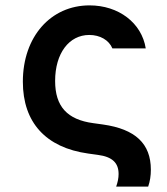

<svg xmlns="http://www.w3.org/2000/svg" viewBox="-20 -570 620 714"><path d="M65 -266C65 -115 150 -21 308 1L344 6C398 13 421 36 421 77C421 92 418 107 412 124H531C538 104 541 83 541 61C541 -36 483 -90 363 -107L327 -112C230 -125 185 -174 185 -269C185 -372 237 -440 312 -440C352 -440 385 -421 398 -390H522C507 -485 421 -550 313 -550C169 -550 65 -434 65 -266Z"/></svg>

Font: CommitMono-dimboump
Style: Bold
Weight: 700
Monospace: yes
Designer: Eigil Nikolajsen
Foundry: Eigil Nikolajsen
Version: Version 1.143